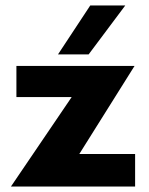

<svg xmlns="http://www.w3.org/2000/svg" viewBox="-20 -682 544 702"><path d="M20 0 242 -327H40V-441H472L270 -119H474V0ZM192 -483 310 -662H438L304 -483Z"/></svg>

Font: Teachers
Style: Bold
Weight: 700
Designer: Alfredo Marco Pradil, Chank Diesel
Version: Version 1.001